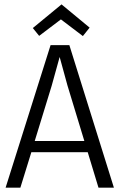

<svg xmlns="http://www.w3.org/2000/svg" viewBox="-20 -868 553 888"><path d="M74.2 0 125 -164.1H385.7L435.5 0H506.8L300.8 -659.2H213.9L5.9 0ZM218.8 -470.7Q242.2 -556.6 255.9 -604.5Q275.4 -531.2 292 -472.7L370.1 -215.8H140.6ZM264.6 -847.7 131.8 -738.3 161.1 -702.1 261.7 -778.3 363.3 -701.2 394.5 -740.2Z"/></svg>

Font: Yaldevi Colombo
Style: Regular
Weight: 400
Designer: Sol Matas, Denzil Rajitha, Kosala Senevirathne and Pathum Egodawatta
Foundry: Mooniak
Version: Version 1.020 ; ttfautohint (v1.6)